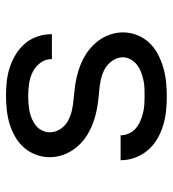

<svg xmlns="http://www.w3.org/2000/svg" viewBox="12 -580 576 640"><g transform="rotate(-90 300.0 -260.0)"><path d="M299 8Q274 8 250 5.5Q226 3 202.5 -4Q179 -11 157.5 -23.5Q136 -36 120 -54.5Q104 -73 95 -96.5Q86 -120 86 -144V-146H169Q169 -132 175 -118.5Q181 -105 192 -95.5Q203 -86 216 -80.5Q229 -75 242.5 -71.5Q256 -68 270.5 -67Q285 -66 299 -66Q313 -66 326.5 -66.5Q340 -67 353.5 -70Q367 -73 380 -78Q393 -83 404 -91.5Q415 -100 422 -112.5Q429 -125 429 -138Q429 -157 417.5 -173.5Q406 -190 389.5 -199Q373 -208 354 -212Q335 -216 316 -217.5Q297 -219 278 -221.5Q259 -224 240.5 -228.5Q222 -233 204.5 -240Q187 -247 170.5 -257Q154 -267 140.5 -280.5Q127 -294 117 -310Q107 -326 101.5 -344.5Q96 -363 96 -383Q96 -406 104.5 -428.5Q113 -451 128.5 -468.5Q144 -486 165 -498Q186 -510 208.5 -516.5Q231 -523 254.5 -525.5Q278 -528 301 -528Q325 -528 348.5 -525.5Q372 -523 395 -515.5Q418 -508 438.5 -495.5Q459 -483 474.5 -465Q490 -447 498 -424Q506 -401 506 -378V-375H423V-376Q423 -397 410.5 -413.5Q398 -430 380 -439Q362 -448 341.5 -451Q321 -454 301 -454Q288 -454 275 -453Q262 -452 249 -449.5Q236 -447 223.5 -441.5Q211 -436 201 -428Q191 -420 185 -407.5Q179 -395 179 -382Q179 -363 190 -346.5Q201 -330 218 -321Q235 -312 253.5 -308Q272 -304 291 -302.5Q310 -301 329 -298.5Q348 -296 366.5 -291.5Q385 -287 403 -280Q421 -273 437 -263Q453 -253 467 -239.5Q481 -226 491 -210Q501 -194 506.5 -175.5Q512 -157 512 -138Q512 -114 503 -91Q494 -68 477.5 -50.5Q461 -33 439 -21.5Q417 -10 394 -3.5Q371 3 347 5.5Q323 8 299 8Z"/></g></svg>

Font: Iosevka Fixed Extended
Style: Regular
Weight: 400
Width: 7
Monospace: yes
Designer: Belleve Invis
Foundry: Belleve Invis
Version: Version 24.1.1; ttfautohint (v1.8.4)